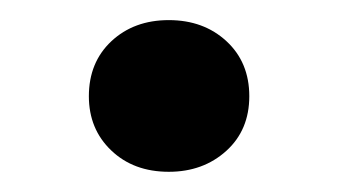

<svg xmlns="http://www.w3.org/2000/svg" viewBox="-20 -436 341 191"><path d="M68.4 -340.3Q68.4 -374 90.8 -395Q113.3 -416 147.9 -416Q182.6 -416 205.3 -395Q228 -374 228 -340.3Q228 -306.6 205.1 -285.9Q182.1 -265.1 147.9 -265.1Q112.8 -265.1 90.6 -286.4Q68.4 -307.6 68.4 -340.3Z"/></svg>

Font: Vazir FD-UI
Style: Bold-FD-UI
Weight: 700
Designer: Saber Rastikerdar
Foundry: Saber Rastikerdar
Version: Version 30.0.0